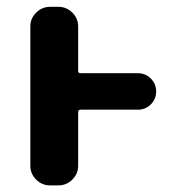

<svg xmlns="http://www.w3.org/2000/svg" viewBox="-20 -566 512 565"><path d="M385.7 -350.6Q408.2 -350.6 423.8 -335Q439.5 -319.3 439.5 -296.9Q439.5 -274.4 423.8 -258.8Q408.2 -243.2 385.7 -243.2H216.8Q210 -243.2 210 -236.3V-78.1Q210 -54.7 192.9 -37.6Q175.8 -20.5 152.3 -20.5H127Q103.5 -20.5 86.4 -37.6Q69.3 -54.7 69.3 -78.1V-488.3Q69.3 -511.7 86.4 -528.8Q103.5 -545.9 127 -545.9H152.3Q175.8 -545.9 192.9 -528.8Q210 -511.7 210 -488.3V-357.4Q210 -350.6 216.8 -350.6Z"/></svg>

Font: Gen Jyuu Gothic P Bold
Style: Bold
Weight: 700
Designer: [Source Han Sans]
Ryoko NISHIZUKA  (kana & ideographs); Paul D. Hunt (Latin, Greek & Cyrillic); Wenlong ZHANG  (bopomofo
Version: Version 1.002.20150607